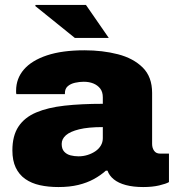

<svg xmlns="http://www.w3.org/2000/svg" viewBox="-20 -743 707 775"><path d="M216 12Q175 12 141 4.5Q107 -3 82 -20.5Q57 -38 43.5 -66.5Q30 -95 30 -136Q30 -195 54.5 -232Q79 -269 126 -289Q173 -309 240.5 -316.5Q308 -324 395 -324V-350Q395 -372 384.5 -385.5Q374 -399 357 -406Q340 -413 318 -413Q301 -413 283 -409Q265 -405 253.5 -395Q242 -385 242 -367V-363H46Q45 -367 45 -370Q45 -373 45 -377Q45 -426 76.5 -462.5Q108 -499 169.5 -519.5Q231 -540 321 -540Q394 -540 456 -524Q518 -508 556 -470.5Q594 -433 594 -368V-162Q594 -146 602 -134.5Q610 -123 626 -123H662V-8Q650 -1 622.5 5.5Q595 12 558 12Q518 12 488 4Q458 -4 439.5 -19Q421 -34 414 -54H407Q386 -35 358.5 -20Q331 -5 296 3.5Q261 12 216 12ZM297 -112Q316 -112 333.5 -117.5Q351 -123 365 -132.5Q379 -142 387 -155.5Q395 -169 395 -185V-230Q336 -230 299.5 -221Q263 -212 246 -197Q229 -182 229 -162Q229 -142 239 -131Q249 -120 264.5 -116Q280 -112 297 -112ZM419 -590H282L122 -719L124 -723H327Z"/></svg>

Font: Archivo SemiBold Black
Style: Regular
Weight: 900
Version: Version 2.001